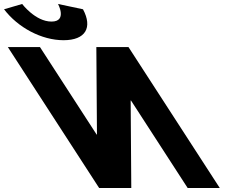

<svg xmlns="http://www.w3.org/2000/svg" viewBox="-420 -938 1190 955"><path d="M-131.3 -918.2C-131.3 -918.2 -84 -830.7 -163.9 -830.7C-243.8 -830.7 -309.8 -918.2 -309.8 -918.2L-399.9 -891.9C-330.8 -800.9 -213.5 -738 -103.9 -738C5.8 -738 41.5 -800.9 -7.2 -891.9ZM231.6 -438H229.9L233 -2.8H73.2L-381.1 -704H-221.3L60.6 -268.8H62.3L59.2 -704H219L673.2 -2.8H513.5Z"/></svg>

Font: Hussar
Style: BdOpOblSeven
Weight: 700
Foundry: Cannot Into Space Fonts
Version: Version 2.00